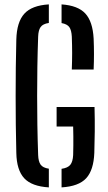

<svg xmlns="http://www.w3.org/2000/svg" viewBox="-20 -826 482 853"><path d="M197 6.5Q121 2 87.5 -34.2Q54 -70.5 52.5 -146.5Q51 -207.5 50.2 -271Q49.5 -334.5 49.5 -398.8Q49.5 -463 50.2 -526.5Q51 -590 52.5 -650Q54.5 -728 88 -765Q121.5 -802 197 -806.5V-724Q170.5 -720 160.5 -706Q150.5 -692 149.5 -663.5Q147 -594 146 -529Q145 -464 145 -400.5Q145 -337 146 -272Q147 -207 149.5 -137Q150.5 -108.5 160.5 -94.5Q170.5 -80.5 197 -76.5ZM253.5 6.5V-76Q281.5 -80 292.5 -94Q303.5 -108 305 -137Q305.5 -158.5 305.8 -179.5Q306 -200.5 305.8 -221.5Q305.5 -242.5 305 -264H231.5V-350.5H400Q401.5 -292.5 401 -242.5Q400.5 -192.5 399 -146.5Q396 -70 362.8 -34Q329.5 2 253.5 6.5ZM299 -517Q300.5 -557 300.5 -590.5Q300.5 -624 299 -663.5Q297.5 -692 288 -705.5Q278.5 -719 253.5 -723.5V-806.5Q326.5 -801.5 359.2 -765.8Q392 -730 396 -654.5Q397.5 -620 397.5 -586Q397.5 -552 396 -517Z"/></svg>

Font: Big Shoulders Stencil Text Thin SemiBold
Style: Regular
Weight: 600
Version: Version 2.001